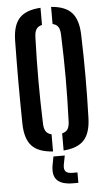

<svg xmlns="http://www.w3.org/2000/svg" viewBox="-65 -847 603 1085"><g transform="rotate(-5 237.0 -305.0)"><path d="M207.5 7.5Q124.1 2.2 87.2 -37.9Q50.3 -78 48.5 -163.3Q47.5 -229.4 47 -287.6Q46.5 -345.8 46.5 -401.4Q46.5 -457 47 -514.7Q47.5 -572.5 48.5 -637.1Q50.3 -722 87.2 -762.1Q124.1 -802.2 207.5 -807.5V-710.2Q184.8 -705 174.8 -689.1Q164.8 -673.1 164.3 -642.5Q162 -577.5 161 -518.2Q160 -459 160 -401.8Q160 -344.6 161 -284.7Q162 -224.9 164.3 -157.8Q164.8 -127 174.8 -111Q184.8 -95 207.5 -89.8ZM267.5 7.3V-89.8Q290.3 -94.9 299.9 -110.9Q309.6 -127 310.1 -157.8Q312.3 -224 313.6 -283.4Q314.9 -342.8 314.9 -400.1Q314.9 -457.3 313.6 -517Q312.3 -576.6 310.1 -642.5Q309.6 -673.1 299.9 -689.1Q290.3 -705.1 267.5 -710.2V-807.3Q347.8 -801.4 384.2 -761.2Q420.6 -721 423.2 -637.1Q425.3 -572.2 426.2 -514.4Q427.1 -456.7 427.1 -400.9Q427.1 -345.2 426.2 -287.2Q425.3 -229.2 423.2 -163.3Q420.6 -78.8 384.2 -38.8Q347.8 1.2 267.5 7.3ZM334.5 196.6H305.9Q241.8 196.6 215.1 170.1Q188.4 143.7 197.6 86.5L207.1 36H271.5L261.6 86.5Q257 113.8 267.8 125.7Q278.5 137.5 306.4 137.5H334.5Z"/></g></svg>

Font: Big Shoulders Stencil Text Thin
Style: Regular
Weight: 100
Designer: Patric King
Foundry: XO Type Co
Version: Version 2.001